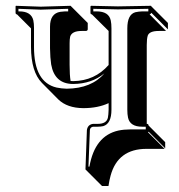

<svg xmlns="http://www.w3.org/2000/svg" viewBox="-20 -451 612 656"><path d="M351.1 -345.2 293.9 -401.9Q291 -402.3 290 -403.3Q289.1 -405.8 289.1 -407.2V-429.2L291 -431.2L382.8 -429.2L496.1 -431.2L497.1 -429.2L553.7 -372.6V-350.6L497.1 -407.2Q495.1 -402.8 491.2 -401.9L547.4 -345.2H522.5Q490.7 -345.2 484.9 -329.6Q481.4 -318.8 481.4 -297.4V-27.8Q484.9 -27.8 486.3 -26.4L487.8 -22L544.4 34.7V55.7L487.8 -1L485.8 1L542.5 57.6H480.5Q382.8 57.6 357.9 148.9Q353.5 164.6 350.6 184.6Q347.2 184.6 342.3 184.6Q334.5 184.6 328.6 184.6L272 127.9L276.9 -6.8Q279.8 -25.4 297.9 -27.8H314Q343.8 -27.8 348.6 -48.8Q350.6 -58.6 351.1 -76.2V-98.6Q314.5 -81.5 264.6 -81.5Q209.5 -82 179.2 -111.3L123 -168Q86.4 -205.6 85.9 -290V-354L38.1 -401.9Q35.2 -402.3 34.2 -403.3Q33.2 -405.8 33.2 -407.2V-429.2L34.2 -431.2L119.1 -428.2L221.2 -431.2L223.1 -429.2L279.8 -372.6V-351.6Q279.8 -345.7 273.4 -345.2H258.8Q225.6 -345.2 219.7 -325.7Q217.8 -316.9 217.8 -303.2V-229.5Q217.8 -194.3 221.2 -174.3Q226.1 -173.8 230 -173.8Q303.7 -174.8 351.1 -229ZM360.8 -76.2Q360.8 -28.3 332.5 -20Q323.7 -18.1 314 -18.1H297.9Q288.1 -16.1 287.1 -6.8L282.2 118.2H285.6Q303.7 13.2 384.3 -4.9Q403.3 -8.8 423.8 -8.8H478V-18.1H465.8Q424.3 -18.1 417.5 -48.8Q415 -60.1 415 -76.2V-354Q415 -401.4 442.4 -409.2Q452.6 -411.6 465.8 -412.1H486.8V-420.9L382.8 -418.9L298.8 -420.9V-412.1H310.1Q351.6 -412.1 358.4 -381.3Q360.8 -370.1 360.8 -354ZM336.4 -200.2Q293 -164.6 230 -164.1Q166.5 -164.1 154.8 -231Q151.4 -252.9 150.9 -286.1V-359.9Q150.9 -404.8 186 -410.6Q193.8 -411.6 202.1 -412.1H212.9V-420.9L119.1 -418L43 -420.9V-412.1H45.9Q86.4 -412.1 93.8 -381.8Q96.2 -370.6 96.2 -355V-290Q96.2 -169.9 173.3 -151.9Q189.5 -148.4 208 -147.9Q293 -148.9 336.4 -200.2Z"/></svg>

Font: Linux Biolinum Shadow O
Style: Regular
Weight: 400
Designer: Philipp H. Poll
Foundry: Philipp H. Poll
Version: Version 1.0.4